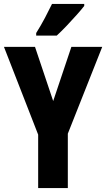

<svg xmlns="http://www.w3.org/2000/svg" viewBox="-20 -951 537 971"><path d="M249 -440 341 -714H497L323 -275V0H173V-270L0 -714H157ZM406 -921Q393 -904 369 -877Q345 -850 318 -821.5Q291 -793 267 -771H163V-784Q188 -824 207.5 -861Q227 -898 243 -931H406Z"/></svg>

Font: Noto Sans Sinhala ExtraCondensed ExtraBold
Style: Regular
Weight: 800
Width: 2
Designer: Jelle Bosma - Monotype Design Team
Foundry: Monotype Imaging Inc.
Version: Version 2.006; ttfautohint (v1.8.4.7-5d5b)